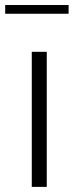

<svg xmlns="http://www.w3.org/2000/svg" viewBox="-32 -731 290 751"><path d="M-11.7 -711.4V-677.2H236.3V-711.4ZM150.9 -528.3H92.3V0H150.9Z"/></svg>

Font: My Font
Style: ExtraLight
Weight: 500
Designer: Vernon Adams
Foundry: newtypography
Version: Version 0.001